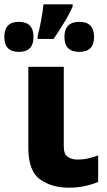

<svg xmlns="http://www.w3.org/2000/svg" viewBox="-58 -858 495 888"><path d="M237 -549H73V-175Q73 -67 127 -28.5Q181 10 260 10Q302 10 337 2Q372 -6 396 -17V-139Q370 -130 348 -125Q326 -120 300 -120Q273 -120 255 -133Q237 -146 237 -178ZM278 -838H143Q140 -806 132 -763Q124 -720 116 -691V-678H190Q217 -718 240.5 -756.5Q264 -795 278 -828ZM309 -757Q240 -757 240 -687Q240 -618 309 -618Q377 -618 377 -687Q377 -757 309 -757ZM29 -757Q-38 -757 -38 -687Q-38 -618 29 -618Q97 -618 97 -687Q97 -757 29 -757Z"/></svg>

Font: Noto Sans UI Extra
Style: Regular
Weight: 800
Designer: Monotype Design Team
Foundry: Monotype Imaging Inc.
Version: Version 1.901